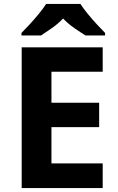

<svg xmlns="http://www.w3.org/2000/svg" viewBox="-20 -954 600 974"><path d="M501 0H90V-714H501V-590H241V-433H483V-309H241V-125H501ZM388 -934Q402 -912 424.5 -884.5Q447 -857 471 -831Q495 -805 513 -787V-774H414Q388 -790 357 -811.5Q326 -833 300 -860Q274 -833 244 -812Q214 -791 188 -774H89V-787Q108 -806 131.5 -831.5Q155 -857 177.5 -884.5Q200 -912 214 -934Z"/></svg>

Font: Noto Sans New Tai Lue
Style: Regular
Weight: 400
Designer: Monotype Design Team
Foundry: Monotype Imaging Inc.
Version: Version 2.003